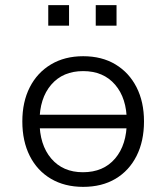

<svg xmlns="http://www.w3.org/2000/svg" viewBox="-20 -720 648 748"><path d="M304 8Q232 8 178.5 -23.5Q125 -55 96 -112.5Q67 -170 67 -247Q67 -323 96 -380Q125 -437 178.5 -469Q232 -501 304 -501Q377 -501 430 -469Q483 -437 512 -380Q541 -323 541 -247Q541 -170 512 -112.5Q483 -55 430 -23.5Q377 8 304 8ZM303 -49Q383 -49 428.5 -102.5Q474 -156 474 -247Q474 -337 428.5 -390Q383 -443 304 -443Q225 -443 179.5 -390Q134 -337 134 -247Q134 -156 179.5 -102.5Q225 -49 303 -49ZM104 -220V-273H504V-220ZM353 -620V-700H434V-620ZM168 -620V-700H249V-620Z"/></svg>

Font: Nunito Sans 8pt Light
Style: Regular
Weight: 300
Version: Version 3.101;gftools[0.9.27]